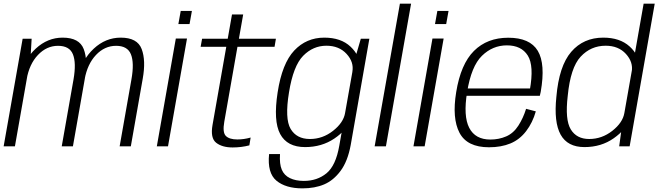

<svg xmlns="http://www.w3.org/2000/svg" viewBox="-26 -805 3621 1056"><path d="M-6 0H56L142 -488L148 -592H98.5ZM313.5 0H375L440.5 -372Q458.5 -472 434.5 -535Q410.5 -598 318.5 -598Q236 -598 170.8 -537.8Q105.5 -477.5 90 -389.5L120.5 -368.5Q135 -452.5 182.8 -502.8Q230.5 -553 293 -553Q356.5 -553 375.2 -506Q394 -459 378.5 -369ZM632 0H693.5L759 -372Q777 -472.5 753.2 -535.2Q729.5 -598 638 -598Q555 -598 489.8 -537.5Q424.5 -477 409.5 -389.5L439.5 -368.5Q454.5 -452.5 502 -502.8Q549.5 -553 612.5 -553Q675.5 -553 694.2 -506Q713 -459 697 -369Z M836.5 0H898L1002.5 -593H941ZM968 -745 955 -672.5H1016.5L1029.5 -745Z M1253.5 6Q1301 6 1345.5 -5.5L1352.5 -48.5Q1316 -38 1279.5 -38Q1236 -38 1216.5 -57Q1197 -76 1207.5 -135L1280 -547.5H1484L1491.5 -592H1288L1311.5 -725.5H1250L1226.5 -592H1085.5L1077.5 -547.5H1218.5L1143 -118.5Q1130 -45.5 1163 -19.8Q1196 6 1253.5 6Z M1637.5 231Q1705.5 231 1756.8 209.2Q1808 187.5 1847.2 134.8Q1886.5 82 1903 -8L2005.5 -592H1958.5L1922.5 -468.5L1840 -3.5Q1821 106 1769.8 148Q1718.5 190 1645 190Q1600.5 190 1568.8 174.8Q1537 159.5 1523.8 128.2Q1510.5 97 1514 42.5H1454Q1443.5 146.5 1494.5 188.8Q1545.5 231 1637.5 231ZM1652 4Q1743.5 4 1813 -43Q1882.5 -90 1891 -140.5L1872 -183.5Q1863 -130.5 1805.8 -85.5Q1748.5 -40.5 1678.5 -40.5Q1605.5 -40.5 1572.5 -96Q1539.5 -151.5 1563.5 -297Q1587 -443 1641.5 -498.2Q1696 -553.5 1769 -553.5Q1839 -553.5 1880.2 -508.5Q1921.5 -463.5 1912 -410.5L1945.5 -450.5Q1954 -499 1901.8 -548.5Q1849.5 -598 1757.5 -598Q1659 -598 1592.2 -527Q1525.5 -456 1501 -297Q1476.5 -139.5 1515 -67.8Q1553.5 4 1652 4Z M2034.5 0H2096.5L2235 -785H2173.5Z M2248 0H2309.5L2414 -593H2352.5ZM2379.5 -745 2366.5 -672.5H2428L2441 -745Z M2663.5 5 2671 -37.5Q2588 -37.5 2554.8 -101.8Q2521.5 -166 2543 -298Q2566 -441 2624.8 -498.2Q2683.5 -555.5 2762 -555.5Q2841.5 -555.5 2876.8 -499.5Q2912 -443.5 2888 -310L2895 -318.5H2538L2531 -278H2943Q2946 -288.5 2948 -300Q2975 -453.5 2931.8 -525.5Q2888.5 -597.5 2769.5 -597.5Q2653.5 -597.5 2580.8 -525Q2508 -452.5 2483 -298Q2459.5 -154.5 2501.2 -74.8Q2543 5 2663.5 5ZM2671 -37.5 2663.5 5Q2730.5 5 2781.2 -16Q2832 -37 2867.8 -83.8Q2903.5 -130.5 2921 -192.5L2867.5 -206.5Q2852 -156 2825 -114Q2798 -72 2758 -54.8Q2718 -37.5 2671 -37.5Z M3379.5 0H3437L3575 -785H3514L3392.5 -95.5ZM3188.5 4Q3280.5 4 3349.5 -44.5Q3418.5 -93 3427.5 -141.5L3408 -183.5Q3399 -130.5 3341.8 -85.5Q3284.5 -40.5 3214.5 -40.5Q3145.5 -40.5 3113.2 -93.5Q3081 -146.5 3096.5 -277.5Q3111.5 -433 3167.5 -493.2Q3223.5 -553.5 3305 -553.5Q3375.5 -553.5 3416.5 -508.5Q3457.5 -463.5 3448.5 -410.5L3481 -452.5Q3490 -501 3436.8 -549.5Q3383.5 -598 3292 -598Q3183 -598 3115.8 -520Q3048.5 -442 3034 -272Q3019.5 -133 3057.5 -64.5Q3095.5 4 3188.5 4Z"/></svg>

Font: Anybody UltraCondensed Thin Light
Style: Italic
Weight: 300
Italic angle: -10°
Version: Version 1.111